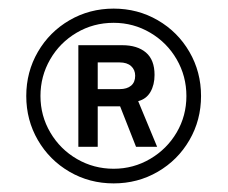

<svg xmlns="http://www.w3.org/2000/svg" viewBox="-20 -795 529 446"><path d="M41 -572Q41 -628 68 -674.5Q95 -721 141.5 -748Q188 -775 244 -775Q300 -775 346.5 -748Q393 -721 420 -674.5Q447 -628 447 -572Q447 -516 420 -469.5Q393 -423 346.5 -396Q300 -369 244 -369Q188 -369 141.5 -396Q95 -423 68 -469.5Q41 -516 41 -572ZM413 -572Q413 -618 390.5 -657Q368 -696 329 -719Q290 -742 244 -742Q197 -742 158 -719Q119 -696 96.5 -657Q74 -618 74 -572Q74 -526 97 -487Q120 -448 159 -425.5Q198 -403 244 -403Q290 -403 329 -426Q368 -449 390.5 -487.5Q413 -526 413 -572ZM162 -454V-690H264Q299 -690 319 -673Q339 -656 339 -621Q339 -598 329.5 -581.5Q320 -565 301 -560L345 -454H296L259 -548H207V-454ZM258 -588Q275 -588 284.5 -596Q294 -604 294 -619Q294 -633 284.5 -641.5Q275 -650 258 -650H207V-588Z"/></svg>

Font: Open Sauce One SemiBold
Style: Regular
Weight: 600
Designer: Alfredo Marco Pradil
Foundry: Creative Sauce Fz LLC
Version: Version 1.477